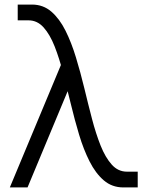

<svg xmlns="http://www.w3.org/2000/svg" viewBox="-20 -820 640 840"><path d="M520 0Q470 0 434 -31Q398 -62 371.8 -114Q345.5 -166 326 -231Q306.5 -296 289.8 -365.5Q273 -435 256.2 -500Q239.5 -565 219 -617Q198.5 -669 170.8 -700Q143 -731 105 -731H57.5V-800H120Q169 -800 204.8 -769Q240.5 -738 266.5 -686Q292.5 -634 312.2 -569Q332 -504 348.8 -434.5Q365.5 -365 382.5 -300Q399.5 -235 420.2 -183Q441 -131 468.8 -100Q496.5 -69 535 -69H582.5V0ZM23 0 270 -592 301 -481 100.5 0Z"/></svg>

Font: Victor Mono Thin
Style: Regular
Weight: 100
Monospace: yes
Designer: Rune Bjørnerås
Version: Version 1.561;gftools[0.9.30]